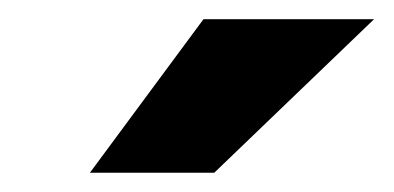

<svg xmlns="http://www.w3.org/2000/svg" viewBox="-20 -764 408 199"><path d="M73.2 -585 190.9 -744.1H367.7L202.1 -585Z"/></svg>

Font: Inter 28pt Black
Style: Italic
Weight: 900
Italic angle: -9.3988°
Designer: Rasmus Andersson
Foundry: rsms
Version: Version 4.001;git-66647c0bb